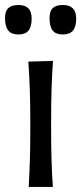

<svg xmlns="http://www.w3.org/2000/svg" viewBox="-33 -740 322 760"><path d="M39.6 -603.5Q12.7 -603.5 -0.2 -619.1Q-13.2 -634.8 -13.2 -668.9Q-13.2 -695.3 -0.2 -707.8Q12.7 -720.2 40.5 -720.2Q92.3 -720.2 92.3 -667Q92.3 -633.8 79.6 -618.7Q66.9 -603.5 39.6 -603.5ZM214.8 -603.5Q188 -603.5 175.5 -619.1Q163.1 -634.8 163.1 -668.9Q163.1 -695.8 175.8 -708Q188.5 -720.2 215.8 -720.2Q268.6 -720.2 268.6 -667Q268.6 -633.8 255.6 -618.7Q242.7 -603.5 214.8 -603.5ZM176.3 0H80.6Q86.9 -106.4 86.9 -219.2V-269Q86.9 -389.6 79.1 -496.1L176.8 -499Q169.4 -397.9 169.4 -269V-219.2Q169.4 -93.8 176.3 0Z"/></svg>

Font: Commissioner Flair
Style: Regular
Weight: 400
Designer: Kostas Bartsokas
Foundry: Kostas Bartsokas
Version: Version 1.000